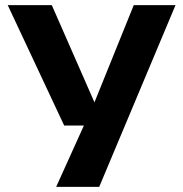

<svg xmlns="http://www.w3.org/2000/svg" viewBox="-20 -725 711 745"><path d="M198 0 325 -281 334 -297 499 -705H661L365 0ZM229 -238 10 -705H181L357 -304H375V-238Z"/></svg>

Font: TikTok Sans 24pt
Style: Bold
Weight: 700
Version: Version 4.000